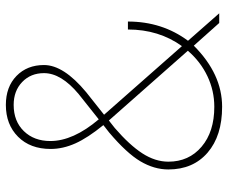

<svg xmlns="http://www.w3.org/2000/svg" viewBox="-81 -680 771 649"><g transform="rotate(-90 304.5 -355.5)"><path d="M206.1 -391.6Q163.1 -444.3 144.3 -486.3Q125.5 -528.3 125.5 -569.8Q125.5 -638.7 166.7 -679.9Q208 -721.2 274.4 -721.2Q335.4 -721.2 372.3 -685.3Q409.2 -649.4 409.2 -592.3Q409.2 -525.9 317.4 -449.7L241.2 -389.2L473.1 -126Q529.3 -204.1 529.3 -308.6H556.2Q556.2 -192.9 491.2 -105.5L584 0H551.3L474.6 -85.9Q378.9 9.8 268.1 9.8Q169.9 9.8 113 -39.3Q56.2 -88.4 56.2 -171.9Q56.2 -219.7 83.7 -266.4Q111.3 -313 181.2 -372.1ZM268.1 -16.6Q322.3 -16.6 371.3 -39.8Q420.4 -63 457.5 -106L221.7 -373L196.3 -353Q138.7 -303.2 110.6 -259.8Q82.5 -216.3 82.5 -171.9Q82.5 -102.5 133.1 -59.6Q183.6 -16.6 268.1 -16.6ZM152.3 -570.8Q152.3 -493.7 225.6 -407.2L311 -475.1Q381.8 -534.2 381.8 -592.3Q381.8 -637.2 351.8 -666Q321.8 -694.8 274.4 -694.8Q219.2 -694.8 185.8 -660.4Q152.3 -626 152.3 -570.8Z"/></g></svg>

Font: Roboto Thin
Style: Regular
Weight: 250
Designer: Google
Version: Version 2.134; 2016